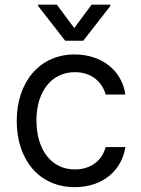

<svg xmlns="http://www.w3.org/2000/svg" viewBox="-20 -784 598 816"><path d="M298.3 11.4C419 11.4 498.6 -62.5 512.8 -159.1H429C413.4 -99.4 363.6 -63.9 298.3 -63.9C198.9 -63.9 134.9 -146.3 134.9 -272.7C134.9 -396.3 200.3 -477.3 298.3 -477.3C372.2 -477.3 416.2 -431.8 429 -382.1H512.8C498.6 -484.4 411.9 -552.6 296.9 -552.6C149.1 -552.6 51.1 -436.1 51.1 -269.9C51.1 -106.5 144.9 11.4 298.3 11.4ZM142 -758.5 257.1 -610.8H333.8L448.9 -758.5V-764.2H369.3L295.5 -664.8L221.6 -764.2H142Z"/></svg>

Font: Margiela Sans
Style: Regular
Weight: 400
Designer: Stefan Endress, Andreas Faust
Version: Version 1.100;FEAKit 1.0